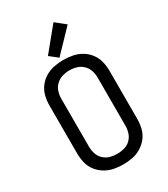

<svg xmlns="http://www.w3.org/2000/svg" viewBox="-235 -1082 1046 1196"><g transform="rotate(-30 288.0 -484.5)"><path d="M288 8Q322 8 355 1.5Q388 -5 417.5 -23Q447 -41 467.5 -68Q488 -95 496 -128Q504 -161 504 -195V-540Q504 -574 496 -607Q488 -640 467.5 -667.5Q447 -695 417.5 -712.5Q388 -730 355 -736.5Q322 -743 288 -743Q254 -743 221 -736.5Q188 -730 158.5 -712.5Q129 -695 108.5 -667.5Q88 -640 80 -607Q72 -574 72 -540V-195Q72 -161 80 -128Q88 -95 108.5 -68Q129 -41 158.5 -23Q188 -5 221 1.5Q254 8 288 8ZM288 -68Q262 -68 237 -75Q212 -82 192.5 -100.5Q173 -119 165 -144Q157 -169 157 -195V-540Q157 -566 165 -591Q173 -616 192.5 -634.5Q212 -653 237 -660.5Q262 -668 288 -668Q314 -668 339.5 -660.5Q365 -653 384 -634.5Q403 -616 411 -591Q419 -566 419 -540V-195Q419 -169 411 -144Q403 -119 384 -100.5Q365 -82 339.5 -75Q314 -68 288 -68ZM275 -767 423 -921 353 -977 218 -812Z"/></g></svg>

Font: Iosevka Sparkle
Style: Regular
Weight: 400
Designer: Belleve Invis
Foundry: Belleve Invis
Version: Version 4.5.0; ttfautohint (v1.8.3)